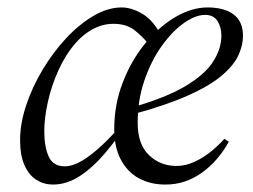

<svg xmlns="http://www.w3.org/2000/svg" viewBox="-20 -484 679 516"><path d="M122 12Q98 12 78 -0.5Q58 -13 46 -39.5Q34 -66 34 -108Q34 -152 50.5 -201.5Q67 -251 95 -297.5Q123 -344 158 -381.5Q193 -419 231.5 -441.5Q270 -464 307 -464Q333 -464 361.5 -447.5Q390 -431 410 -394L377 -368Q364 -385 342 -402.5Q320 -420 285 -420Q265 -420 247 -413.5Q229 -407 213 -395.5Q197 -384 183 -368Q156 -337 137 -295Q118 -253 108.5 -209.5Q99 -166 99 -132Q99 -89 111 -63Q123 -37 154 -37Q174 -37 198 -50.5Q222 -64 253.5 -93Q285 -122 324 -169L336 -164H330Q298 -115 264.5 -75Q231 -35 195.5 -11.5Q160 12 122 12ZM424 12Q384 12 353 -5Q322 -22 304.5 -55.5Q287 -89 287 -137Q287 -203 310 -262.5Q333 -322 370 -367Q407 -412 451 -438Q495 -464 538 -464Q583 -464 608 -445Q633 -426 633 -388Q633 -362 620.5 -335Q608 -308 575.5 -280.5Q543 -253 484.5 -227Q426 -201 334 -176L330 -194Q423 -220 476.5 -251.5Q530 -283 552.5 -318Q575 -353 575 -388Q575 -411 564.5 -427.5Q554 -444 531 -444Q505 -444 473.5 -421.5Q442 -399 414 -359.5Q386 -320 368 -267.5Q350 -215 350 -154Q350 -96 380.5 -67Q411 -38 454 -38Q479 -38 503.5 -49.5Q528 -61 548.5 -78Q569 -95 583 -111L595 -103Q581 -78 563 -57Q545 -36 523.5 -20.5Q502 -5 477.5 3.5Q453 12 424 12Z"/></svg>

Font: Source Serif 4 60pt
Style: Italic
Weight: 400
Italic angle: -12°
Version: Version 4.004;hotconv 1.0.116;makeotfexe 2.5.65601